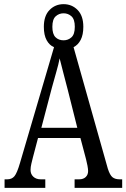

<svg xmlns="http://www.w3.org/2000/svg" viewBox="-20 -904 608 924"><path d="M2 0V-41H15Q37 -41 49.5 -56Q62 -71 76 -119L240 -677Q218 -686 204.5 -710.5Q191 -735 191 -775Q191 -828 218.5 -856Q246 -884 286 -884Q326 -884 353.5 -856Q381 -828 381 -775Q381 -737 368.5 -712.5Q356 -688 334 -677L499 -92Q509 -61 521.5 -51Q534 -41 556 -41H568V0H339V-41H361Q381 -41 392.5 -52Q404 -63 404 -81Q404 -90 401 -106.5Q398 -123 394 -138L367 -240H163L138 -145Q135 -133 131 -116.5Q127 -100 127 -86Q127 -66 140.5 -53.5Q154 -41 176 -41H198V0ZM286 -710Q308 -710 324 -724.5Q340 -739 340 -775Q340 -811 324 -825.5Q308 -840 286 -840Q264 -840 248 -825.5Q232 -811 232 -775Q232 -740 247 -725Q262 -710 286 -710ZM179 -289H352L306 -472Q294 -518 284 -556.5Q274 -595 267 -623Q262 -596 251 -558Q240 -520 230 -483Z"/></svg>

Font: Noto Serif Khmer ExtraCondensed
Style: Regular
Weight: 400
Width: 2
Designer: Danh Hong and the Monotype Design Team
Foundry: Monotype Imaging Inc.
Version: Version 2.004; ttfautohint (v1.8.4.7-5d5b)